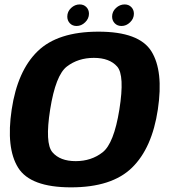

<svg xmlns="http://www.w3.org/2000/svg" viewBox="-20 -820 746 846"><path d="M293 5.5Q472.5 5.5 561.2 -80.8Q650 -167 675.5 -337.5Q701 -507.5 647 -594Q593 -680.5 414 -680.5Q234.5 -680.5 145.8 -594.2Q57 -508 31.5 -337.5Q6 -167.5 60 -81Q114 5.5 293 5.5ZM313.5 -110Q244.5 -110 211 -149.2Q177.5 -188.5 201 -337.5Q225 -489 274.8 -527Q324.5 -565 393.5 -565Q462.5 -565 496.2 -526.8Q530 -488.5 506 -337.5Q482 -188 432.2 -149Q382.5 -110 313.5 -110ZM317.5 -705.5Q338.5 -705.5 355.2 -721.8Q372 -738 372 -759.5Q372 -777 360.5 -788.8Q349 -800.5 331 -800.5Q310 -800.5 293.2 -784.8Q276.5 -769 276.5 -747Q276.5 -729.5 287.8 -717.5Q299 -705.5 317.5 -705.5ZM515.5 -705.5Q536.5 -705.5 553.2 -721.8Q570 -738 570 -759.5Q570 -777 558.5 -788.8Q547 -800.5 529 -800.5Q508 -800.5 491 -784.8Q474 -769 474 -747Q474 -729.5 485.5 -717.5Q497 -705.5 515.5 -705.5Z"/></svg>

Font: Anybody UltraCondensed Thin
Style: Bold Italic
Weight: 700
Italic angle: -10°
Version: Version 1.111